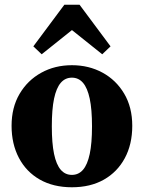

<svg xmlns="http://www.w3.org/2000/svg" viewBox="-20 -773 605 808"><path d="M282.5 15.1Q204.7 15.1 147.6 -17.3Q90.5 -49.8 59.6 -108.5Q28.7 -167.2 28.7 -243.5Q28.7 -320.8 62.4 -378Q96.1 -435.2 153.6 -466.9Q211 -498.6 282.5 -498.6Q353.9 -498.6 411.4 -467.3Q468.9 -436 502.7 -378.7Q536.6 -321.5 536.6 -243.5Q536.6 -165.7 505.2 -107.4Q473.8 -49.1 417.1 -17Q360.3 15.1 282.5 15.1ZM282.5 -37Q310.6 -37 329.3 -58.5Q348 -80.1 357.6 -125.1Q367.2 -170.1 367.2 -241.4Q367.2 -312.9 357.6 -357.8Q348 -402.8 329.3 -424.5Q310.6 -446.2 282.5 -446.2Q254.4 -446.2 235.7 -424.5Q217 -402.8 207.5 -357.8Q198.1 -312.9 198.1 -241.4Q198.1 -170.1 207.5 -125.1Q217 -80.1 235.7 -58.5Q254.4 -37 282.5 -37ZM410.2 -544.6 235.1 -684.5H330.5L155.4 -544.6L120.3 -577.9L250.9 -753.2H314.7L445.2 -577.9Z"/></svg>

Font: Source Serif 4 Variable
Style: Regular
Weight: 400
Designer: Frank Grießhammer
Foundry: Adobe
Version: Version 4.005;hotconv 1.1.0;makeotfexe 2.6.0